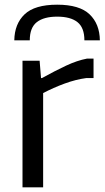

<svg xmlns="http://www.w3.org/2000/svg" viewBox="-20 -799 446 819"><path d="M41 -627Q42 -697 85 -738Q128 -779 224 -779Q319 -779 362 -738Q405 -697 406 -627H340Q340 -681 310.5 -704.5Q281 -728 224 -728Q167 -728 137 -704.5Q107 -681 107 -627ZM76 -540H149L155 -466H159Q215 -497 262 -519Q309 -541 351 -549H379V-466H348Q303 -460 255.5 -442.5Q208 -425 164 -402V0H76Z"/></svg>

Font: Encode Sans Normal
Style: Regular
Weight: 400
Designer: Pablo Impallari, Andres Torresi
Foundry: Pablo Impallari, Andres Torresi
Version: Version 1.000; ttfautohint (v1.00) -l 8 -r 50 -G 200 -x 14 -